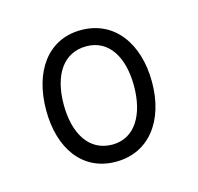

<svg xmlns="http://www.w3.org/2000/svg" viewBox="-57 -790 431 417"><g transform="rotate(-15 158.0 -582.0)"><path d="M157 -434C232 -434 277 -495 277 -581C277 -668 232 -730 157 -730C82 -730 39 -668 39 -581C39 -495 82 -434 157 -434ZM159 -472C106 -472 79 -519 79 -583C79 -649 107 -693 159 -693C209 -693 237 -649 237 -583C237 -519 210 -472 159 -472Z"/></g></svg>

Font: Noto Serif Armenian ExtraCondensed
Style: Regular
Weight: 400
Width: 2
Designer: Monotype Design Team
Foundry: Monotype Imaging Inc.
Version: Version 2.008